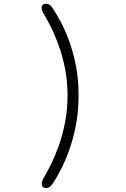

<svg xmlns="http://www.w3.org/2000/svg" viewBox="-20 -778 659 1002"><path d="M209 201Q203 198.5 200.5 193.2Q198 188 198 181Q198 174 201.2 165Q204.5 156 210 146.5Q225 122 245.5 80.8Q266 39.5 286 -15.8Q306 -71 319.2 -137.8Q332.5 -204.5 332.5 -280Q332.5 -355.5 319 -422Q305.5 -488.5 285.2 -543.8Q265 -599 244.2 -640Q223.5 -681 208.5 -705Q197 -724.5 197 -737.5Q197 -750 208 -756Q215 -758.5 221 -758.5Q230 -758.5 238.8 -752.8Q247.5 -747 255 -735Q273.5 -707.5 296.5 -664.8Q319.5 -622 340.8 -564.5Q362 -507 376 -435.8Q390 -364.5 390 -280Q390 -195.5 375.8 -123Q361.5 -50.5 340 8.5Q318.5 67.5 295.8 110.2Q273 153 256.5 178Q248.5 190.5 239.8 197.2Q231 204 221.5 204Q218.5 204 215.2 203.2Q212 202.5 209 201Z"/></svg>

Font: Sono Monospace Light
Style: Regular
Weight: 300
Version: Version 2.112